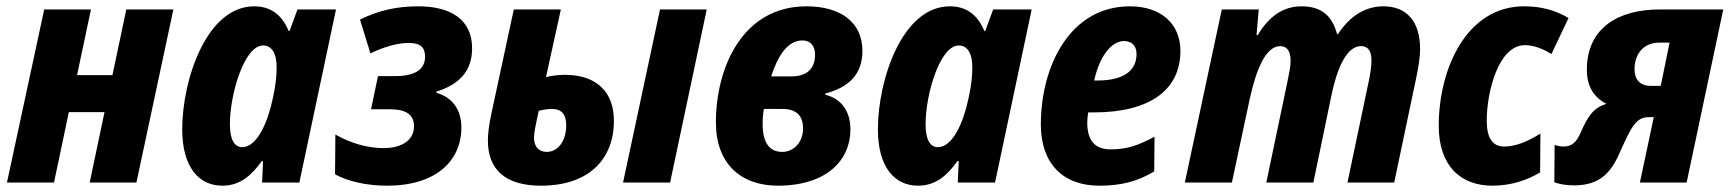

<svg xmlns="http://www.w3.org/2000/svg" viewBox="-20 -578 5477 608"><path d="M2 0H151L198 -223H311L264 0H412L529 -548H380L336 -340H224L268 -548H120Z M747 -112C722 -112 708 -137 708 -184C708 -281 754 -434 813 -434C841 -434 856 -408 856 -366C856 -340 854 -312 844 -267C829 -194 795 -112 747 -112ZM684 10C740 10 776 -22 809 -68H813L810 0H928L1044 -548H922L897 -480H894C873 -531 837 -558 785 -558C633 -558 557 -323 557 -169C557 -47 611 10 684 10Z M1206 10C1360 10 1441 -68 1441 -174C1441 -230 1413 -270 1362 -284V-288C1433 -310 1475 -352 1475 -425C1475 -517 1406 -558 1305 -558C1239 -558 1181 -546 1120 -516L1153 -409C1196 -430 1240 -442 1274 -442C1312 -442 1326 -428 1326 -398C1326 -356 1291 -337 1231 -337H1177L1155 -232H1214C1269 -232 1291 -213 1291 -178C1291 -131 1248 -109 1195 -109C1143 -109 1089 -125 1042 -152L1041 -26C1081 -4 1140 10 1206 10Z M1953 0H2102L2218 -548H2070ZM1693 10C1841 10 1924 -70 1924 -196C1924 -285 1871 -341 1769 -341C1747 -341 1725 -338 1709 -334L1756 -548H1607L1536 -218C1528 -181 1525 -153 1525 -133C1525 -43 1578 10 1693 10ZM1711 -97C1685 -97 1671 -115 1671 -142C1671 -157 1676 -181 1686 -227C1700 -231 1716 -233 1728 -233C1759 -233 1773 -215 1773 -181C1773 -133 1748 -97 1711 -97Z M2443 10C2598 10 2673 -71 2673 -168C2673 -233 2637 -268 2593 -278L2594 -282C2666 -301 2711 -341 2711 -417C2711 -508 2641 -558 2534 -558C2331 -558 2247 -364 2247 -190C2247 -59 2327 10 2443 10ZM2422 -336C2443 -401 2474 -450 2521 -450C2546 -450 2561 -433 2561 -405C2561 -362 2537 -336 2485 -336ZM2457 -97C2421 -97 2395 -120 2395 -185C2395 -204 2396 -215 2399 -233H2457C2503 -233 2523 -211 2523 -171C2523 -128 2494 -97 2457 -97Z M2950 -112C2925 -112 2911 -137 2911 -184C2911 -281 2957 -434 3016 -434C3044 -434 3059 -408 3059 -366C3059 -340 3057 -312 3047 -267C3032 -194 2998 -112 2950 -112ZM2887 10C2943 10 2979 -22 3012 -68H3016L3013 0H3131L3247 -548H3125L3100 -480H3097C3076 -531 3040 -558 2988 -558C2836 -558 2760 -323 2760 -169C2760 -47 2814 10 2887 10Z M3461 10C3530 10 3581 -3 3635 -35L3636 -145C3582 -116 3546 -105 3497 -105C3448 -105 3423 -132 3423 -190C3423 -200 3424 -211 3426 -222H3443C3621 -222 3718 -293 3718 -417C3718 -502 3657 -558 3558 -558C3368 -558 3276 -368 3276 -184C3276 -60 3346 10 3461 10ZM3445 -323C3461 -398 3499 -448 3539 -448C3565 -448 3579 -432 3579 -407C3579 -361 3548 -323 3454 -323Z M3732 0H3881L3938 -267C3958 -357 3988 -432 4034 -432C4055 -432 4067 -417 4067 -385C4067 -369 4062 -344 4057 -320L3990 0H4139L4196 -275C4213 -358 4243 -432 4290 -432C4312 -432 4323 -417 4323 -386C4323 -367 4319 -343 4314 -319L4247 0H4395L4465 -333C4472 -366 4477 -398 4477 -423C4477 -508 4436 -558 4361 -558C4301 -558 4253 -525 4217 -470H4214C4199 -527 4165 -558 4102 -558C4041 -558 3997 -524 3963 -467H3959L3966 -548H3849Z M4706 10C4766 10 4817 -8 4857 -32L4858 -155C4816 -129 4779 -114 4743 -114C4707 -114 4688 -140 4688 -196C4688 -287 4725 -435 4809 -435C4839 -435 4868 -422 4893 -407L4947 -521C4905 -546 4860 -558 4806 -558C4624 -558 4536 -360 4536 -180C4536 -52 4606 10 4706 10Z M5209 -306C5171 -306 5156 -328 5156 -359C5156 -404 5182 -443 5234 -443H5267L5239 -306ZM4964 9C5034 9 5076 -19 5107 -90C5145 -174 5159 -207 5201 -207H5217L5173 0H5321L5437 -548H5235C5104 -548 5005 -489 5005 -357C5005 -298 5033 -267 5067 -249C5026 -237 5008 -210 4985 -157C4971 -125 4955 -114 4931 -114C4922 -114 4912 -116 4903 -119L4902 -1C4918 5 4938 9 4964 9Z"/></svg>

Font: Noto Sans Display SemiCondensed Extra
Style: Italic
Weight: 800
Width: 4
Italic angle: -12°
Designer: Monotype Design Team
Foundry: Monotype Imaging Inc.
Version: Version 1.900